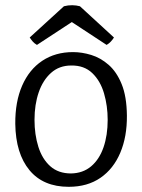

<svg xmlns="http://www.w3.org/2000/svg" viewBox="-20 -705 548 740"><path d="M261.5 -504.2Q295.7 -504.2 331.7 -493.2Q367.7 -482.2 398.6 -455.2Q429.6 -428.2 448.9 -380.8Q468.3 -333.4 469.1 -259.7Q469.9 -178.7 443.7 -116.6Q417.6 -54.5 367.4 -19.8Q317.1 15 244.8 15Q146.6 15 93.6 -49.1Q40.5 -113.3 38.9 -227.7Q38.2 -312.8 65.4 -375Q92.6 -437.2 142.9 -470.7Q193.3 -504.2 261.5 -504.2ZM254.4 -452.5Q208.4 -452.5 176.7 -424.1Q145.1 -395.8 129.1 -348.8Q113 -301.9 113 -243.1Q113 -186.3 127.9 -139Q142.8 -91.8 174 -64.1Q205.2 -36.5 253.6 -36.5Q299.7 -37.3 331.3 -64Q362.9 -90.8 379 -137.3Q395 -183.8 395 -243Q395 -297.1 380.9 -345.3Q366.8 -393.4 335.6 -423.3Q304.4 -453.3 254.4 -452.5ZM288.1 -680.9 419.2 -560.5Q414.6 -552.8 407.5 -545.1Q400.5 -537.4 390.9 -531.9L228.6 -638.5H285.1L122.4 -531.9Q112.5 -537.6 106.3 -544.8Q100.1 -552 94.5 -560.5L226.4 -680.9Q242.5 -685.1 258.4 -684.9Q274.4 -684.6 288.1 -680.9Z"/></svg>

Font: Karma Variable Light
Style: Regular
Weight: 300
Designer: Joana Correia
Foundry: Indian Type Foundry
Version: Version 3.000